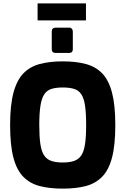

<svg xmlns="http://www.w3.org/2000/svg" viewBox="-20 -1113 744 1139"><path d="M352 6Q275 6 216.5 -9Q158 -24 118.5 -64Q79 -104 59.5 -178Q40 -252 40 -371Q40 -489 60 -563.5Q80 -638 119 -678Q158 -718 216.5 -733.5Q275 -749 352 -749Q430 -749 488.5 -733.5Q547 -718 586 -678Q625 -638 644.5 -563.5Q664 -489 664 -371Q664 -252 644.5 -178Q625 -104 585.5 -64Q546 -24 488 -9Q430 6 352 6ZM352 -149Q393 -149 420 -158.5Q447 -168 462.5 -191.5Q478 -215 484.5 -258.5Q491 -302 491 -371Q491 -442 484.5 -486Q478 -530 462.5 -553.5Q447 -577 420 -585.5Q393 -594 352 -594Q312 -594 285 -585.5Q258 -577 242.5 -553.5Q227 -530 220 -486Q213 -442 213 -371Q213 -302 219.5 -258.5Q226 -215 241.5 -191.5Q257 -168 284 -158.5Q311 -149 352 -149ZM310 -799Q287 -799 287 -821V-925Q287 -949 310 -949H390Q400 -949 406 -942.5Q412 -936 412 -925V-821Q412 -799 390 -799ZM203 -992V-1093H490V-992Z"/></svg>

Font: Exo Thin ExtraBold
Style: Regular
Weight: 800
Version: Version 2.000